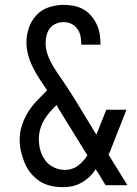

<svg xmlns="http://www.w3.org/2000/svg" viewBox="-20 -763 565 791"><path d="M238 8Q213 8 188.5 2.5Q164 -3 143.5 -16.5Q123 -30 107 -49.5Q91 -69 81.5 -92Q72 -115 66.5 -139Q61 -163 61 -188Q61 -218 70.5 -247Q80 -276 95.5 -301Q111 -326 132 -348Q153 -370 174 -391Q159 -413 144 -436Q129 -459 116.5 -483.5Q104 -508 96.5 -534.5Q89 -561 89 -588Q89 -619 99 -648.5Q109 -678 130 -700.5Q151 -723 181 -733Q211 -743 242 -743Q263 -743 284 -739Q305 -735 323.5 -724.5Q342 -714 356 -697.5Q370 -681 379 -661.5Q388 -642 391 -621Q394 -600 394 -579H315Q315 -596 312 -612.5Q309 -629 299.5 -643Q290 -657 274.5 -664.5Q259 -672 242 -672Q226 -672 210.5 -665.5Q195 -659 185.5 -646.5Q176 -634 172 -618Q168 -602 168 -586Q168 -564 174.5 -543Q181 -522 191.5 -503Q202 -484 214.5 -465.5Q227 -447 239.5 -429Q252 -411 263.5 -393Q275 -375 287 -356L377 -208L418 -311H501L440 -156Q437 -148 434 -140.5Q431 -133 427 -126L505 0H415L382 -54L374 -66Q358 -40 333 -21.5Q308 -3 279 4L271 5L268 6Q261 7 253.5 7.5Q246 8 238 8ZM248 -63Q263 -63 276.5 -67.5Q290 -72 301.5 -80.5Q313 -89 322.5 -100Q332 -111 340 -123L219 -319Q218 -322 216.5 -324.5Q215 -327 213 -330Q198 -316 184.5 -300.5Q171 -285 161 -267.5Q151 -250 145.5 -230Q140 -210 140 -190Q140 -166 146.5 -143Q153 -120 167 -101.5Q181 -83 203 -73Q225 -63 248 -63Z"/></svg>

Font: Iosevka Pride
Style: Regular
Weight: 400
Monospace: yes
Designer: Belleve Invis
Foundry: Belleve Invis
Version: Version 30.3.1; ttfautohint (v1.8.4)